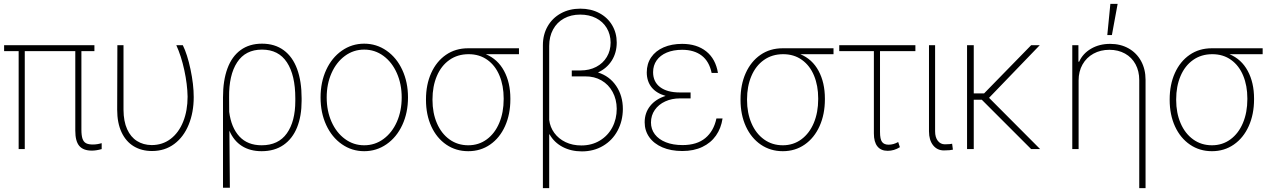

<svg xmlns="http://www.w3.org/2000/svg" viewBox="-20 -761 6507 980"><path d="M461.9 -500H395.5V-99.6Q395.5 -69.3 401.1 -53Q406.7 -36.6 419.2 -30Q431.6 -23.4 454.1 -23.4Q475.6 -23.4 499 -30.3V0Q470.7 7.8 449.2 7.8Q405.3 7.8 384.8 -16.1Q364.3 -40 364.3 -93.8V-500H106.4V0H75.2V-500H1V-530.3H461.9Z M610.4 -530.3V-200.2Q610.8 -141.6 628.9 -101.6Q647 -61.5 679.2 -41.3Q711.4 -21 753.9 -20.5Q809.6 -20.5 851.1 -52.2Q892.6 -84 915 -140.1Q937.5 -196.3 937.5 -267.6Q936.5 -330.1 920.7 -403.1Q904.8 -476.1 879.9 -530.3H913.1Q936 -484.4 952.4 -407Q968.8 -329.6 968.8 -265.6Q968.8 -187.5 943.1 -124.8Q917.5 -62 869.4 -26.1Q821.3 9.8 755.9 9.8Q702.6 9.8 662.6 -14.4Q622.6 -38.6 600.3 -86.2Q578.1 -133.8 578.1 -201.2L579.1 -530.3Z M1317.4 -538.1Q1382.8 -538.1 1428.2 -504.6Q1473.6 -471.2 1496.6 -408.7Q1519.5 -346.2 1519.5 -259.8V-246.1Q1519.5 -168.5 1496.3 -110.8Q1473.1 -53.2 1427.2 -21.2Q1381.3 10.7 1315.4 10.7Q1256.3 10.7 1214.6 -15.9Q1172.9 -42.5 1150.9 -93.8L1153.3 197.3H1118.2V-263.7Q1118.2 -350.1 1140.9 -411.6Q1163.6 -473.1 1208.3 -505.6Q1252.9 -538.1 1317.4 -538.1ZM1149.9 -189.9Q1160.2 -109.4 1201.9 -64.5Q1243.7 -19.5 1315.4 -19.5Q1400.9 -19.5 1444.1 -80.3Q1487.3 -141.1 1487.3 -246.1V-259.8Q1487.3 -377.4 1444.6 -442.6Q1401.9 -507.8 1317.4 -507.8Q1232.9 -507.8 1190.4 -442.9Q1147.9 -377.9 1149.4 -263.7Z M1616.2 -263.7Q1616.2 -341.8 1645 -404.3Q1673.8 -466.8 1724.9 -502.4Q1775.9 -538.1 1838.9 -538.1Q1901.9 -538.1 1953.1 -502.4Q2004.4 -466.8 2033.4 -404.1Q2062.5 -341.3 2062.5 -263.7Q2062.5 -185.5 2033.4 -123Q2004.4 -60.5 1953.1 -24.9Q1901.9 10.7 1838.9 10.7Q1775.9 10.7 1724.9 -24.9Q1673.8 -60.5 1645 -123Q1616.2 -185.5 1616.2 -263.7ZM2030.3 -263.7Q2030.3 -332 2005.6 -387.7Q1981 -443.4 1937.3 -475.6Q1893.6 -507.8 1838.9 -507.8Q1784.2 -507.8 1740.5 -475.6Q1696.8 -443.4 1672.1 -387.7Q1647.5 -332 1647.5 -263.7Q1647.5 -195.3 1672.1 -139.6Q1696.8 -84 1740.5 -51.8Q1784.2 -19.5 1838.9 -19.5Q1894 -19.5 1937.7 -51.8Q1981.4 -84 2005.9 -139.6Q2030.3 -195.3 2030.3 -263.7Z M2369.1 -514.6H2628.9V-484.4H2459.5Q2520.5 -459 2552.7 -399.2Q2585 -339.4 2585 -257.8V-253.9Q2585 -177.7 2557.9 -117.4Q2530.8 -57.1 2481.9 -23.2Q2433.1 10.7 2370.1 10.7Q2307.1 10.7 2258.1 -22.7Q2209 -56.2 2181.6 -115.7Q2154.3 -175.3 2154.3 -251V-253.9Q2154.3 -329.1 2180.9 -388.2Q2207.5 -447.3 2256.1 -481Q2304.7 -514.6 2369.1 -514.6ZM2370.1 -19.5Q2423.8 -19.5 2464.8 -49.8Q2505.9 -80.1 2528.3 -133.5Q2550.8 -187 2550.8 -254.9V-258.8Q2550.8 -323.7 2529.5 -375Q2508.3 -426.3 2467.8 -455.3Q2427.2 -484.4 2372.1 -484.4Q2315.4 -484.4 2273.7 -454.8Q2231.9 -425.3 2209.7 -372.8Q2187.5 -320.3 2187.5 -253.9V-251Q2187.5 -184.6 2210.2 -131.8Q2232.9 -79.1 2274.4 -49.3Q2315.9 -19.5 2370.1 -19.5Z M3127.9 -543.9Q3127.9 -492.2 3102.8 -452.1Q3077.6 -412.1 3032.2 -391.1Q3091.3 -372.6 3125.2 -322.3Q3159.2 -272 3159.2 -204.1Q3158.7 -143.6 3132.3 -94.2Q3106 -44.9 3058.3 -16.6Q3010.7 11.7 2950.2 11.7Q2895 11.7 2851.8 -11Q2808.6 -33.7 2785.2 -75.2L2783.2 -74.7V199.2H2751V-530.3Q2751 -584.5 2775.4 -627Q2799.8 -669.4 2843.3 -693.1Q2886.7 -716.8 2942.4 -716.8Q2996.6 -716.8 3038.8 -694.3Q3081.1 -671.9 3104.5 -632.3Q3127.9 -592.8 3127.9 -543.9ZM2947.3 -18.6Q3000.5 -18.6 3041.7 -43.5Q3083 -68.4 3105.5 -111.1Q3127.9 -153.8 3127.9 -206.1Q3127.4 -253.9 3106.9 -291.7Q3086.4 -329.6 3050 -350.6Q3013.7 -371.6 2966.8 -371.1H2898.4V-401.4H2942.4Q2988.3 -401.4 3023.2 -419.7Q3058.1 -438 3077.4 -470.5Q3096.7 -502.9 3096.7 -543.9Q3096.2 -585.9 3076.7 -618.4Q3057.1 -650.9 3022 -668.7Q2986.8 -686.5 2941.4 -686.5Q2894.5 -686.5 2858.6 -666.7Q2822.8 -647 2803 -610.6Q2783.2 -574.2 2783.2 -526.4V-148.9Q2787.6 -112.3 2809.3 -82.5Q2831.1 -52.7 2866.7 -35.6Q2902.3 -18.6 2947.3 -18.6Z M3377.4 -271.5Q3329.6 -285.2 3305.4 -315.9Q3281.2 -346.7 3281.2 -391.6Q3281.2 -435.5 3303.7 -468.5Q3326.2 -501.5 3367.2 -519.3Q3408.2 -537.1 3461.9 -537.1Q3536.6 -537.1 3584.7 -498.8Q3632.8 -460.4 3644.5 -388.7H3612.3Q3600.1 -447.8 3561.5 -477.3Q3522.9 -506.8 3461.9 -506.8Q3417 -506.8 3383.3 -492.7Q3349.6 -478.5 3331.5 -452.6Q3313.5 -426.8 3313.5 -392.6Q3313.5 -343.3 3349.4 -316.2Q3385.3 -289.1 3450.2 -289.1H3504.9V-258.8H3450.2Q3409.2 -258.8 3375.5 -243.4Q3341.8 -228 3322.3 -200Q3302.7 -171.9 3302.7 -135.7Q3302.7 -101.6 3322.5 -75.4Q3342.3 -49.3 3378.7 -34.9Q3415 -20.5 3463.9 -20.5Q3537.1 -20.5 3580.1 -56.2Q3623 -91.8 3636.7 -156.2H3668Q3660.6 -106.4 3634.5 -69.1Q3608.4 -31.7 3564.7 -11Q3521 9.8 3462.9 9.8Q3404.3 9.8 3360.8 -9Q3317.4 -27.8 3293.9 -61Q3270.5 -94.2 3270.5 -136.7Q3270.5 -185.1 3298.6 -220.2Q3326.7 -255.4 3377.4 -271.5Z M3974.6 -514.6H4234.4V-484.4H4064.9Q4126 -459 4158.2 -399.2Q4190.4 -339.4 4190.4 -257.8V-253.9Q4190.4 -177.7 4163.3 -117.4Q4136.2 -57.1 4087.4 -23.2Q4038.6 10.7 3975.6 10.7Q3912.6 10.7 3863.5 -22.7Q3814.5 -56.2 3787.1 -115.7Q3759.8 -175.3 3759.8 -251V-253.9Q3759.8 -329.1 3786.4 -388.2Q3813 -447.3 3861.6 -481Q3910.2 -514.6 3974.6 -514.6ZM3975.6 -19.5Q4029.3 -19.5 4070.3 -49.8Q4111.3 -80.1 4133.8 -133.5Q4156.2 -187 4156.2 -254.9V-258.8Q4156.2 -323.7 4135 -375Q4113.8 -426.3 4073.2 -455.3Q4032.7 -484.4 3977.5 -484.4Q3920.9 -484.4 3879.2 -454.8Q3837.4 -425.3 3815.2 -372.8Q3793 -320.3 3793 -253.9V-251Q3793 -184.6 3815.7 -131.8Q3838.4 -79.1 3879.9 -49.3Q3921.4 -19.5 3975.6 -19.5Z M4652.3 -500H4471.7V-87.9Q4471.7 -50.3 4482.2 -36.4Q4492.7 -22.5 4515.6 -22.5Q4540.5 -22.5 4564.5 -36.1L4573.2 -9.8Q4543.9 8.8 4510.7 8.8Q4476.6 8.8 4458.5 -13.7Q4440.4 -36.1 4440.4 -80.1V-500H4263.7V-530.3H4652.3Z M4752.9 -530.3V-90.8Q4752.9 -60.1 4766.8 -42.2Q4780.8 -24.4 4802.7 -24.4Q4816.4 -24.4 4827.1 -25.4Q4837.9 -26.4 4839.8 -27.3L4843.8 2.9Q4838.9 4.4 4826.7 5.6Q4814.5 6.8 4797.9 6.8Q4763.7 6.8 4742.7 -19.5Q4721.7 -45.9 4721.7 -90.8V-530.3Z M4950.2 -284.2H5002.9L5243.2 -530.3H5287.1L5028.3 -261.7L5289.1 0H5243.2L4991.2 -252H4950.2V0H4916V-530.3H4950.2Z M5485.4 0H5453.1V-530.3H5484.4V-446.3H5488.3Q5506.8 -487.8 5549.1 -512.5Q5591.3 -537.1 5646.5 -537.1Q5699.2 -537.1 5740.2 -514.2Q5781.2 -491.2 5804.2 -449.5Q5827.1 -407.7 5827.1 -353.5V199.2H5794.9V-352.5Q5794.9 -397.9 5775.9 -433.1Q5756.8 -468.3 5722.2 -487.5Q5687.5 -506.8 5642.6 -506.8Q5597.2 -506.8 5561.3 -487.1Q5525.4 -467.3 5505.4 -431.9Q5485.4 -396.5 5485.4 -350.6ZM5647.5 -741.2H5684.6L5655.3 -582H5631.8Z M6165 -514.6H6424.8V-484.4H6255.4Q6316.4 -459 6348.6 -399.2Q6380.9 -339.4 6380.9 -257.8V-253.9Q6380.9 -177.7 6353.8 -117.4Q6326.7 -57.1 6277.8 -23.2Q6229 10.7 6166 10.7Q6103 10.7 6054 -22.7Q6004.9 -56.2 5977.5 -115.7Q5950.2 -175.3 5950.2 -251V-253.9Q5950.2 -329.1 5976.8 -388.2Q6003.4 -447.3 6052 -481Q6100.6 -514.6 6165 -514.6ZM6166 -19.5Q6219.7 -19.5 6260.7 -49.8Q6301.8 -80.1 6324.2 -133.5Q6346.7 -187 6346.7 -254.9V-258.8Q6346.7 -323.7 6325.4 -375Q6304.2 -426.3 6263.7 -455.3Q6223.1 -484.4 6168 -484.4Q6111.3 -484.4 6069.6 -454.8Q6027.8 -425.3 6005.6 -372.8Q5983.4 -320.3 5983.4 -253.9V-251Q5983.4 -184.6 6006.1 -131.8Q6028.8 -79.1 6070.3 -49.3Q6111.8 -19.5 6166 -19.5Z"/></svg>

Font: Pretendard GOV Thin
Style: Regular
Weight: 100
Designer: Base glyphs from Inter by Rasmus Andersson; Hangeul glyphs from Noto Sans CJK(Source Han Sans) by Jang Soo-young and Kan
Foundry: Kil Hyung-jin
Version: Version 1.309